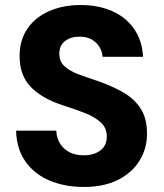

<svg xmlns="http://www.w3.org/2000/svg" viewBox="-20 -732 651 764"><path d="M313 12Q238 12 177.5 -13.5Q117 -39 81.5 -89Q46 -139 44 -212H204Q206 -168 235.5 -141Q265 -114 313 -114Q353 -114 379 -133Q405 -152 405 -189Q405 -223 381 -245Q357 -267 317 -282.5Q277 -298 230 -313Q147 -340 102.5 -386Q58 -432 58 -509Q58 -573 89.5 -618.5Q121 -664 176 -688Q231 -712 301 -712Q372 -712 427 -687.5Q482 -663 514 -616.5Q546 -570 549 -506H388Q386 -539 361.5 -562.5Q337 -586 299 -586Q264 -587 240 -569.5Q216 -552 216 -518Q216 -488 236 -469Q256 -450 290.5 -437Q325 -424 368 -410Q420 -392 465 -367.5Q510 -343 537.5 -303.5Q565 -264 565 -199Q565 -142 536 -94Q507 -46 451 -17Q395 12 313 12Z"/></svg>

Font: DM Sans Black
Style: Regular
Weight: 900
Designer: Colophon Foundry, Jonny Pinhorn
Foundry: Colophon Foundry
Version: Version 4.004; ttfautohint (v1.8.4.7-5d5b)